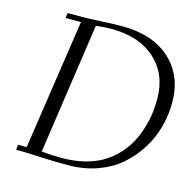

<svg xmlns="http://www.w3.org/2000/svg" viewBox="-105 -815 932 927"><g transform="rotate(15 361.0 -351.0)"><path d="M53.2 0 56.2 -25.9H99.1L195.8 -676.8H119.1L122.1 -702.1H196.8Q229.5 -702.1 289.1 -705.6Q348.6 -709 394 -709Q547.4 -709 634.8 -628.9Q722.2 -548.8 722.2 -416Q722.2 -352.1 705.6 -291Q689 -230 654.5 -176Q620.1 -122.1 572.5 -81.3Q524.9 -40.5 458 -16.8Q391.1 6.8 314 6.8Q243.2 6.8 174.3 3.4Q105.5 0 95.2 0ZM174.8 -23.9Q220.7 -19 276.9 -19Q337.9 -19 389.9 -32.2Q441.9 -45.4 479.2 -68.1Q516.6 -90.8 546.1 -122.3Q575.7 -153.8 594.5 -188.5Q613.3 -223.1 625.7 -262.9Q638.2 -302.7 643.1 -339.4Q647.9 -376 647.9 -413.1Q647.9 -536.1 567.1 -609.6Q486.3 -683.1 347.2 -683.1Q314.9 -683.1 270 -678.2Z"/></g></svg>

Font: Dehuti Alt
Style: Italic
Weight: 400
Version: Version 1.2